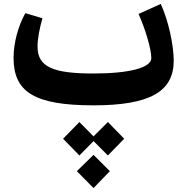

<svg xmlns="http://www.w3.org/2000/svg" viewBox="-20 -529 950 977"><path d="M456 7C743 7 864 -63 864 -220C864 -296 838 -423 798 -509L685 -458C719 -383 750 -280 750 -233C750 -185 640 -155 456 -155C250 -155 171 -188 171 -292C171 -333 182 -388 196 -436L109 -462C72 -397 49 -309 49 -235C49 -62 153 7 456 7ZM301 177 384 262 456 189 529 262 612 177 529 92 456 165 384 92ZM371 342 456 428 539 342 456 259Z"/></svg>

Font: Wafeq
Style: Bold
Weight: 700
Designer: Rasmus Andersson & Azza Alameddine
Foundry: Google & TypeTogether
Version: Version 3.000;FEAKit 1.0